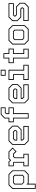

<svg xmlns="http://www.w3.org/2000/svg" viewBox="2070 -2860 979 5158"><g transform="rotate(-90 2559.0 -280.5)"><path d="M62.5 189V-437L165.5 -540H458.5L561.5 -437V-103L458.5 0H213.5L204 -10V189ZM84.5 167H182V-60.5L219.5 -23H449L540.5 -114V-427L449 -518.5H176.5L84.5 -426ZM244 -141.5H389.5L420 -172V-368L389.5 -399H234.5L204 -368V-181.5ZM236.5 -120.5 182 -175V-377.5L225.5 -420.5H400L442.5 -378.5V-163L400 -120.5Z M671.5 0V-141H768.5V-391.5L761 -399H672.5V-540H799L833 -500L871.5 -540H1066L1175.5 -430.5L1066.5 -324.5L997.5 -398.5H940.5L910 -368V-140.5H1007V0ZM693 -22H986V-119H888V-379L929.5 -420H1009L1069.5 -355.5L1145 -430L1057.5 -518H880L833 -469.5L789.5 -518H693.5V-420.5H769L790.5 -398V-119H693Z M1659 -540 1762 -437V-294.5L1659 -191.5H1387V-172L1417.5 -141.5H1755V0H1348.5L1245.5 -103V-437L1348.5 -540ZM1600 -420.5 1642.5 -378V-340L1609 -306H1364V-377L1407.5 -420.5ZM1648.5 -518H1358.5L1266.5 -426V-113L1358 -21.5H1732V-119H1407L1364 -162V-212.5H1649.5L1740 -303V-427ZM1590 -398.5H1417.5L1387 -368V-328H1600L1621 -349V-368Z M1955.5 0V-399H1854.5V-540H1955.5V-647L2058.5 -750H2253.5V-618.5H2119L2097 -596V-540H2253.5V-399H2097V0ZM1977.5 -21.5H2075V-420.5H2232.5V-518.5H2075V-604.5L2110.5 -639.5H2232.5V-729H2068.5L1977.5 -638.5V-518.5H1876.5V-420.5H1977.5Z M2777 -540 2880 -437V-294.5L2777 -191.5H2505V-172L2535.5 -141.5H2873V0H2466.5L2363.5 -103V-437L2466.5 -540ZM2718 -420.5 2760.5 -378V-340L2727 -306H2482V-377L2525.5 -420.5ZM2766.5 -518H2476.5L2384.5 -426V-113L2476 -21.5H2850V-119H2525L2482 -162V-212.5H2767.5L2858 -303V-427ZM2708 -398.5H2535.5L2505 -368V-328H2718L2739 -349V-368Z M3103.5 -618.5V-750H3264.5V-618.5ZM3127 -639.5H3241V-730.5H3127ZM2990 0V-141.5H3123.5V-398.5H2990V-540H3264.5V-141.5H3398V0ZM3012 -22H3376.5V-119.5H3242V-518.5H3012V-420.5H3144.5V-119.5H3012Z M3567.5 0V-399H3443V-540H3567.5V-677H3709V-540H3833V-399H3709V-141.5H3829.5V0ZM3589.5 -22H3807.5V-119H3687V-421H3811.5V-518.5H3687V-655.5H3589.5V-518.5H3464.5V-421H3589.5Z M4046 0 3943 -103V-437L4046 -540H4358.5L4461.5 -437V-103L4358.5 0ZM4057.5 -22H4348.5L4439.5 -113V-427L4348.5 -518.5H4056.5L3965 -427V-114ZM4106.5 -119.5 4063 -163V-378L4106 -420.5H4299L4342 -378V-162L4299 -119.5ZM4115 -141.5H4289.5L4320 -172V-368L4289.5 -398.5H4115L4084.5 -368V-172Z M4576.5 0V-141.5H4891.5L4922 -172V-169.5L4892.5 -199.5H4674.5L4571.5 -302.5V-437L4674.5 -540H5053V-398.5H4743L4712.5 -368V-371L4743 -340.5H4960L5063 -237.5V-103L4960 0ZM4598 -22H4951L5041 -113V-229L4950.5 -319H4732L4693 -359V-379.5L4733 -420.5H5031.5V-518.5H4684.5L4593.5 -427.5V-311.5L4683.5 -222H4902L4942 -181V-161L4902 -120H4598Z"/></g></svg>

Font: Tourney ExtraLight
Style: Regular
Weight: 250
Designer: Tyler Finck
Foundry: Etcetera Type Co
Version: Version 1.015